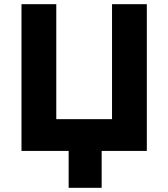

<svg xmlns="http://www.w3.org/2000/svg" viewBox="-20 -720 803 916"><path d="M82.5 0V-700H248.5V-151.5H514.5V-700H680.5V0ZM307.5 176V-111.5H465V176Z"/></svg>

Font: Geologica Roman
Style: Bold
Weight: 700
Designer: Sindre Bremnes, Frode Helland
Foundry: Monokrom Skriftforlag AS
Version: Version 1.010;gftools[0.9.28]